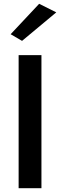

<svg xmlns="http://www.w3.org/2000/svg" viewBox="-20 -990 316 1010"><path d="M276 -925 96 -775 36 -810 186 -970ZM78 -700H198V0H78Z"/></svg>

Font: Jost* Medium
Style: Regular
Weight: 500
Version: Version 3.7